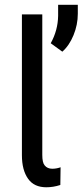

<svg xmlns="http://www.w3.org/2000/svg" viewBox="-20 -771 344 800"><path d="M156.2 -502V-431.6V-125.5Q156.2 -93.3 166 -82Q177.2 -67.9 197.8 -67.9Q213.9 -67.9 230 -73.2L232.4 -74.2V-71.3L231.4 -2V-0.5L230.5 0Q202.1 9.3 172.9 9.3Q122.1 9.3 97.2 -25.9Q71.3 -62 71.3 -124.5V-431.6V-502V-709V-710.9H72.8H154.8H156.2V-709ZM239.7 -555.7 191.4 -590.8Q221.2 -644.5 222.2 -705.1V-751H304.2V-713.9Q304.2 -668 286.4 -624.5Q268.6 -581.1 239.7 -555.7Z"/></svg>

Font: MAUL Condensed
Style: Condensed Regular
Weight: 400
Designer: MAUL
Version: Version 1.0; 2020; ttfautohint (v1.8.3)